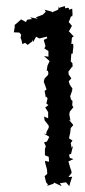

<svg xmlns="http://www.w3.org/2000/svg" viewBox="-20 -615 291 654"><path d="M139 -492 141 -485 129 -479 135 -458 131 -450 145 -441V-422L130 -424L149 -407L142 -392L141 -387L139 -374H143L145 -365L143 -359L132 -348L129 -337L138 -312L139 -311L132 -305L136 -283L138 -286L142 -280L138 -262L145 -257L134 -249L144 -233V-212L130 -218L132 -205L146 -187V-180L138 -165V-158L129 -160L148 -149L140 -133L130 -130L136 -117L133 -107V-86L146 -81L147 -64L133 -67L134 -60L140 -38L141 -23L132 -15L137 6L143 13L141 18L162 11L164 7L190 19L184 9L205 6L216 19L219 8L226 -13L213 -12L224 -26L223 -33L220 -41L213 -65L230 -73L218 -77L215 -88L222 -91L229 -119L224 -111L221 -128L227 -136L215 -144L219 -162L221 -179L229 -188V-190L214 -208L220 -204L216 -226L218 -235L230 -250L226 -256L227 -271L222 -276L219 -287C222 -295 224 -302 227 -310L224 -307L227 -313L218 -326L214 -338L223 -348L214 -361L213 -371L225 -387H227V-399L221 -406L223 -432L228 -433V-440L230 -456L229 -466L223 -465L225 -487L231 -491L214 -509L217 -512L225 -527L214 -540L218 -549L223 -563C218 -550 222 -565 225 -558C229 -565 226 -574 226 -585C223 -586 212 -578 215 -586C213 -592 196 -584 206 -586C198 -587 204 -592 200 -594C179 -589 181 -584 181 -595L178 -582L157 -573V-575L132 -582L136 -575L126 -565L102 -556L109 -551L83 -556L89 -550L73 -548L68 -540L52 -549C45 -543 38 -536 30 -530V-522L27 -505L46 -504L52 -497L50 -486L53 -479L56 -465L66 -469L74 -462L90 -474L91 -480L93 -472L103 -490L114 -484L139 -490L143 -495Z"/></svg>

Font: Charger Distortion
Style: 1
Weight: 400
Designer: Jasper
Foundry: Cannot Into Space Fonts
Version: Version 0.98